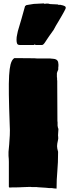

<svg xmlns="http://www.w3.org/2000/svg" viewBox="-20 -1092 406 1127"><path d="M312 15 298 14 285 12H269Q262 11 249 10Q236 9 217 8Q205 8 202 7Q198 6 195 6Q192 6 189 6H167L157 5Q129 6 114.5 6.5Q100 7 92 7.5Q84 8 73 8H53L35 9L32 5V-142Q32 -150 31.5 -159.5Q31 -169 30 -177V-201L34 -244Q36 -269 37.5 -298.5Q39 -328 37 -359Q33 -467 32 -537Q31 -607 33.5 -649Q36 -691 42 -714Q50 -744 65 -751L182 -750Q187 -749 195 -749Q203 -749 225 -749H273Q275 -748 280 -748Q285 -748 292 -747Q315 -746 321 -729Q323 -720 323 -714.5Q323 -709 323 -704L322 -696V-684Q319 -677 316 -669.5Q313 -662 314 -654V-639Q315 -638 315 -635.5Q315 -633 315 -625L316 -617V-594L317 -382Q318 -379 318 -374Q318 -369 318 -354Q320 -340 323 -335Q323 -323 322 -320Q321 -317 321 -304Q320 -298 321.5 -288.5Q323 -279 320 -268Q315 -247 315 -234Q315 -221 321 -201Q321 -135 316.5 -86.5Q312 -38 312 15ZM190 -828 182 -831 179 -828H96Q84 -828 80.5 -836Q77 -844 77 -858Q77 -875 80.5 -888.5Q84 -902 85 -910Q96 -946 106 -981Q116 -1016 127 -1056L135 -1062L178 -1069L237 -1072L243 -1069Q247 -1071 253 -1071H263Q265 -1071 266 -1070Q267 -1069 270 -1069L276 -1068L318 -1066L326 -1063Q328 -1063 328 -1064H333Q354 -1060 360 -1056Q366 -1053 366 -1047Q366 -1043 363 -1037Q361 -1032 353 -1018Q351 -1014 343.5 -1001Q336 -988 323 -966Q318 -957 314 -951Q310 -945 308 -941L295 -917Q278 -893 269 -880.5Q260 -868 255.5 -860.5Q251 -853 244 -843Q234 -828 227 -828Z"/></svg>

Font: Sigmar
Style: Regular
Weight: 400
Designer: Vernon Adams
Foundry: Vernon Adams
Version: Version 1.000; ttfautohint (v1.8.4.7-5d5b);gftools[0.9.24]